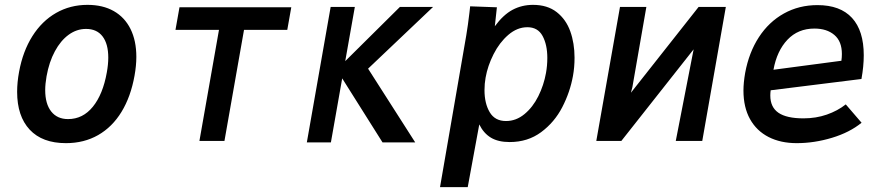

<svg xmlns="http://www.w3.org/2000/svg" viewBox="-20 -580 3640 790"><path d="M50.5 -202Q50.5 -241.5 58.5 -284.5Q74 -369 113.2 -431.2Q152.5 -493.5 210.8 -526.8Q269 -560 340 -560Q403 -560 448 -534.5Q493 -509 517 -460.8Q541 -412.5 541 -346Q541 -310 533.5 -268.5Q518 -182 480 -119.8Q442 -57.5 383.8 -24.2Q325.5 9 251.5 9Q154 9 102.2 -46.5Q50.5 -102 50.5 -202ZM419.5 -282Q425.5 -315 425.5 -343Q425.5 -399.5 402 -430.2Q378.5 -461 334 -461Q295.5 -461 262.5 -437Q229.5 -413 205.8 -369Q182 -325 171.5 -266Q166 -234 166 -209.5Q166 -152.5 190.8 -121.2Q215.5 -90 260 -90Q321 -90 362.2 -141Q403.5 -192 419.5 -282Z M881 -457H702L718.5 -550H1178.5L1162 -457H984L903.5 0H800.5Z M1388 -257.5 1341.5 6H1242.5L1340.5 -551.5H1440L1400.5 -328.5L1625.5 -551.5H1762L1494.5 -297.5L1688.5 6H1554Z M1911.5 -527.5 1914.5 -554 2024.5 -550 2016 -472Q2051 -519.5 2089.2 -539.8Q2127.5 -560 2173 -560Q2232.5 -560 2270.8 -530Q2309 -500 2326.5 -451Q2344 -402 2344 -342.5Q2344 -303 2337.5 -267.5Q2325.5 -201 2293.5 -139Q2261.5 -77 2206.5 -36.2Q2151.5 4.5 2077 4.5Q2030 4.5 2000 -13.5Q1970 -31.5 1952 -68L1904.5 190H1790.5L1898.5 -434.5Q1905.5 -476 1911.5 -527.5ZM2226.5 -279.5Q2232 -310 2232 -341.5Q2232 -396 2212.5 -432Q2193 -468 2150 -468Q2108 -468 2071.5 -436.5Q2035 -405 2010.8 -357Q1986.5 -309 1978 -260.5Q1973.5 -236 1973.5 -209Q1973.5 -154.5 1995 -118.2Q2016.5 -82 2062 -82Q2103.5 -82 2138 -110.5Q2172.5 -139 2195 -184.2Q2217.5 -229.5 2226.5 -279.5Z M2531 -551.5H2639.5L2582 -221.5L2576 -198.5L2854.5 -551.5H2966.5L2869.5 0H2760.5L2834 -377L2536.5 0H2433.5Z M3039 -207.5Q3039 -239.5 3046 -280Q3061.5 -364 3102.5 -427Q3143.5 -490 3205.5 -524.5Q3267.5 -559 3343.5 -559Q3437.5 -559 3485.8 -506.2Q3534 -453.5 3534 -352.5Q3534 -307 3524.5 -255L3151 -208.5Q3149.5 -197.5 3149.5 -187Q3149.5 -139 3183 -116Q3216.5 -93 3286 -93Q3337.5 -93 3382 -108.5Q3426.5 -124 3460 -150.5L3525 -75Q3476 -35 3403.2 -13Q3330.5 9 3258 9Q3192 9 3142.5 -16.2Q3093 -41.5 3066 -90Q3039 -138.5 3039 -207.5ZM3444 -358Q3444 -410 3413 -436.2Q3382 -462.5 3331 -462.5Q3263.5 -462.5 3220 -416.5Q3176.5 -370.5 3162.5 -293L3442 -330Q3444 -343.5 3444 -358Z"/></svg>

Font: JuliaMono SemiBoldItalic
Style: Regular
Weight: 600
Italic angle: -9°
Monospace: yes
Designer: cormullion
Foundry: corm
Version: Version 0.049; ttfautohint (v1.8.4)